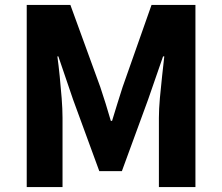

<svg xmlns="http://www.w3.org/2000/svg" viewBox="-20 -763 905 783"><path d="M89 0V-743H267L389 -408Q400 -375 411 -340Q422 -305 432 -270H437Q448 -305 458.5 -340Q469 -375 480 -408L598 -743H777V0H628V-282Q628 -318 632 -362.5Q636 -407 641 -452Q646 -497 650 -533H645L584 -357L477 -65H385L278 -357L218 -533H214Q219 -497 223.5 -452Q228 -407 231.5 -362.5Q235 -318 235 -282V0Z"/></svg>

Font: Noto Sans SC ExtraBold
Style: Regular
Weight: 800
Designer: Ryoko NISHIZUKA 西塚涼子 (kana, bopomofo & ideographs); Paul D. Hunt (Latin, Greek & Cyrillic); Sandoll Communications 산돌커뮤니
Foundry: Adobe
Version: Version 2.004-H2;hotconv 1.0.118;makeotfexe 2.5.65603